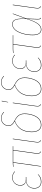

<svg xmlns="http://www.w3.org/2000/svg" viewBox="1361 -2135 783 3545"><g transform="rotate(-90 1752.5 -362.5)"><path d="M168.5 9.3Q111.8 9.3 78.1 -25.4Q44.4 -60.1 44.4 -120.6Q44.4 -147.9 52.2 -173.1Q60.1 -198.2 76.7 -220.7Q93.3 -243.2 123.3 -257.3Q153.3 -271.5 193.4 -273.4Q147.5 -278.3 122.8 -305.9Q98.1 -333.5 98.1 -379.4Q98.1 -416.5 114.7 -449.7Q131.3 -482.9 166.3 -505.4Q201.2 -527.8 247.1 -527.8Q314.9 -527.8 361.3 -482.4L355.5 -477.1Q312 -520.5 246.6 -520.5Q181.6 -520.5 144 -478Q106.4 -435.5 106.4 -379.9Q106.4 -333.5 133.8 -304.9Q161.1 -276.4 216.8 -276.4H257.8L255.9 -269H213.9Q176.8 -269 147.7 -259.8Q118.7 -250.5 101.3 -235.8Q84 -221.2 72.5 -201.2Q61 -181.2 56.9 -161.4Q52.7 -141.6 52.7 -120.1Q52.7 -63.5 83.5 -31Q114.3 1.5 168.5 1.5Q248.5 1.5 304.2 -55.7L307.6 -49.8Q279.8 -20.5 246.8 -5.6Q213.9 9.3 168.5 9.3Z M755.9 -510.3 696.8 -89.4Q691.9 -54.2 698.5 -35.2Q705.1 -16.1 728 -2.4L724.6 4.4Q698.7 -10.3 690.9 -31.2Q683.1 -52.2 688.5 -89.8L747.6 -510.3H529.8L458 0H450.2L521.5 -510.3Q469.7 -510.3 445.3 -502L443.8 -508.8Q467.8 -517.6 520.5 -517.6H826.2L825.2 -510.3Z M964.8 -517.6 904.8 -89.4Q899.4 -54.7 906.2 -35.4Q913.1 -16.1 936 -2.4L932.6 4.4Q906.7 -10.3 899.2 -31Q891.6 -51.8 897 -89.8L956.5 -517.6Z M1341.3 -733.9Q1377.9 -733.9 1405.5 -721.7Q1433.1 -709.5 1458.5 -684.6L1452.1 -679.7Q1427.2 -703.6 1401.9 -715.1Q1376.5 -726.6 1341.3 -726.6Q1281.7 -726.6 1245.4 -688.7Q1209 -650.9 1209 -598.1Q1209 -561 1229.2 -535.9Q1249.5 -510.7 1299.3 -485.4Q1346.2 -461.4 1373.3 -437.3Q1400.4 -413.1 1414.3 -380.4Q1428.2 -347.7 1428.2 -302.2Q1428.2 -262.2 1421.9 -221.4Q1415.5 -180.7 1399.9 -138.4Q1384.3 -96.2 1361.1 -64Q1337.9 -31.7 1301.3 -11.2Q1264.6 9.3 1219.2 9.3Q1154.8 9.3 1120.1 -37.6Q1085.4 -84.5 1085.4 -167Q1085.4 -407.7 1286.6 -483.4Q1239.7 -508.3 1220.2 -533.7Q1200.7 -559.1 1200.7 -597.2Q1200.7 -653.8 1239.7 -693.8Q1278.8 -733.9 1341.3 -733.9ZM1294.4 -480Q1093.8 -405.8 1093.8 -167Q1093.8 -87.9 1126.2 -43.2Q1158.7 1.5 1219.7 1.5Q1263.7 1.5 1298.8 -18.8Q1334 -39.1 1356.2 -70.8Q1378.4 -102.5 1393.3 -143.8Q1408.2 -185.1 1414.1 -224.4Q1419.9 -263.7 1419.9 -302.2Q1419.9 -366.7 1391.1 -406Q1362.3 -445.3 1294.4 -480Z M1655.3 -722.2 1664.1 -721.7 1641.6 -605H1635.3ZM1629.9 -517.6 1569.8 -89.4Q1564.5 -54.7 1571.3 -35.4Q1578.1 -16.1 1601.1 -2.4L1597.7 4.4Q1571.8 -10.3 1564.2 -31Q1556.6 -51.8 1562 -89.8L1621.6 -517.6Z M2006.3 -733.9Q2043 -733.9 2070.6 -721.7Q2098.1 -709.5 2123.5 -684.6L2117.2 -679.7Q2092.3 -703.6 2066.9 -715.1Q2041.5 -726.6 2006.3 -726.6Q1946.8 -726.6 1910.4 -688.7Q1874 -650.9 1874 -598.1Q1874 -561 1894.3 -535.9Q1914.6 -510.7 1964.4 -485.4Q2011.2 -461.4 2038.3 -437.3Q2065.4 -413.1 2079.3 -380.4Q2093.3 -347.7 2093.3 -302.2Q2093.3 -262.2 2086.9 -221.4Q2080.6 -180.7 2064.9 -138.4Q2049.3 -96.2 2026.1 -64Q2002.9 -31.7 1966.3 -11.2Q1929.7 9.3 1884.3 9.3Q1819.8 9.3 1785.2 -37.6Q1750.5 -84.5 1750.5 -167Q1750.5 -407.7 1951.7 -483.4Q1904.8 -508.3 1885.3 -533.7Q1865.7 -559.1 1865.7 -597.2Q1865.7 -653.8 1904.8 -693.8Q1943.8 -733.9 2006.3 -733.9ZM1959.5 -480Q1758.8 -405.8 1758.8 -167Q1758.8 -87.9 1791.3 -43.2Q1823.7 1.5 1884.8 1.5Q1928.7 1.5 1963.9 -18.8Q1999 -39.1 2021.2 -70.8Q2043.5 -102.5 2058.3 -143.8Q2073.2 -185.1 2079.1 -224.4Q2085 -263.7 2085 -302.2Q2085 -366.7 2056.2 -406Q2027.3 -445.3 1959.5 -480Z M2322.3 9.3Q2265.6 9.3 2231.9 -25.4Q2198.2 -60.1 2198.2 -120.6Q2198.2 -147.9 2206.1 -173.1Q2213.9 -198.2 2230.5 -220.7Q2247.1 -243.2 2277.1 -257.3Q2307.1 -271.5 2347.2 -273.4Q2301.3 -278.3 2276.6 -305.9Q2252 -333.5 2252 -379.4Q2252 -416.5 2268.6 -449.7Q2285.2 -482.9 2320.1 -505.4Q2355 -527.8 2400.9 -527.8Q2468.8 -527.8 2515.1 -482.4L2509.3 -477.1Q2465.8 -520.5 2400.4 -520.5Q2335.4 -520.5 2297.9 -478Q2260.3 -435.5 2260.3 -379.9Q2260.3 -333.5 2287.6 -304.9Q2314.9 -276.4 2370.6 -276.4H2411.6L2409.7 -269H2367.7Q2330.6 -269 2301.5 -259.8Q2272.5 -250.5 2255.1 -235.8Q2237.8 -221.2 2226.3 -201.2Q2214.8 -181.2 2210.7 -161.4Q2206.5 -141.6 2206.5 -120.1Q2206.5 -63.5 2237.3 -31Q2268.1 1.5 2322.3 1.5Q2402.3 1.5 2458 -55.7L2461.4 -49.8Q2433.6 -20.5 2400.6 -5.6Q2367.7 9.3 2322.3 9.3Z M2711.9 -510.3 2652.8 -89.4Q2647.9 -54.2 2654.5 -35.2Q2661.1 -16.1 2684.1 -2.4L2680.7 4.4Q2654.8 -10.3 2647 -31.2Q2639.2 -52.2 2644.5 -89.8L2703.6 -510.3H2621.1Q2571.3 -510.3 2546.9 -502L2545.4 -508.8Q2569.3 -517.6 2622.1 -517.6H2875.5L2874.5 -510.3Z M3077.6 -527.8Q3118.7 -527.8 3142.3 -504.9Q3166 -481.9 3176 -426Q3186 -370.1 3180.2 -275.9L3267.1 -517.6H3275.4L3182.6 -263.2L3174.8 -62.5Q3173.3 -33.2 3178.5 -22.2Q3183.6 -11.2 3196.8 -4.9L3192.9 2.4Q3182.6 -2.4 3177.7 -7.1Q3172.9 -11.7 3169.2 -24.9Q3165.5 -38.1 3166.5 -60.5L3174.8 -246.1Q3131.8 -107.4 3085.9 -49.1Q3040 9.3 2980.5 9.3Q2929.2 9.3 2902.1 -31.7Q2875 -72.8 2875 -151.9Q2875 -197.3 2881.8 -246.6Q2888.7 -295.9 2904.5 -346.7Q2920.4 -397.5 2943.1 -437.3Q2965.8 -477.1 3000.7 -502.4Q3035.6 -527.8 3077.6 -527.8ZM2883.3 -151.9Q2883.3 1.5 2981.4 1.5Q3038.6 1.5 3084 -58.3Q3129.4 -118.2 3173.8 -262.2Q3179.2 -359.9 3170.4 -417Q3161.6 -474.1 3139.2 -497.3Q3116.7 -520.5 3077.1 -520.5Q3037.6 -520.5 3004.2 -495.8Q2970.7 -471.2 2949 -432.1Q2927.2 -393.1 2911.9 -343.3Q2896.5 -293.5 2889.9 -245.1Q2883.3 -196.8 2883.3 -151.9Z M3439 -517.6 3378.9 -89.4Q3373.5 -54.7 3380.4 -35.4Q3387.2 -16.1 3410.2 -2.4L3406.7 4.4Q3380.9 -10.3 3373.3 -31Q3365.7 -51.8 3371.1 -89.8L3430.7 -517.6Z"/></g></svg>

Font: Fira Sans Compressed Eight
Style: Italic
Weight: 100
Width: 3
Italic angle: -8°
Designer: Carrois Corporate & Edenspiekermann AG
Foundry: Carrois Corporate GbR & Edenspiekermann AG
Version: Version 4.203;PS 004.203;hotconv 1.0.88;makeotf.lib2.5.64775